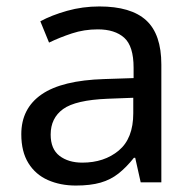

<svg xmlns="http://www.w3.org/2000/svg" viewBox="-20 -565 601 595"><path d="M288 -545Q386 -545 433 -502Q480 -459 480 -365V0H416L399 -76H395Q372 -47 347.5 -27.5Q323 -8 291.5 1Q260 10 215 10Q167 10 128.5 -7Q90 -24 68 -59.5Q46 -95 46 -149Q46 -229 109 -272.5Q172 -316 303 -320L394 -323V-355Q394 -422 365 -448Q336 -474 283 -474Q241 -474 203 -461.5Q165 -449 132 -433L105 -499Q140 -518 188 -531.5Q236 -545 288 -545ZM314 -259Q214 -255 175.5 -227Q137 -199 137 -148Q137 -103 164.5 -82Q192 -61 235 -61Q303 -61 348 -98.5Q393 -136 393 -214V-262Z"/></svg>

Font: Noto Sans Telugu
Style: Regular
Weight: 400
Designer: Jelle Bosma - Monotype Design Team
Foundry: Monotype Imaging Inc.
Version: Version 2.003